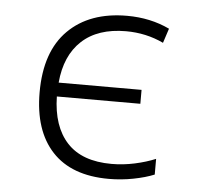

<svg xmlns="http://www.w3.org/2000/svg" viewBox="-45 -589 689 646"><g transform="rotate(5 300.0 -266.0)"><path d="M350 -41Q389 -41 428 -49.5Q467 -58 498 -71V-18Q469 -6 428 2Q387 10 345 10Q219 10 153.5 -60.5Q88 -131 88 -260Q88 -398 160.5 -470Q233 -542 359 -542Q438 -542 503 -511L487 -462Q428 -490 360 -490Q265 -490 211 -440Q157 -390 149 -298H429V-251H147Q149 -150 199.5 -95.5Q250 -41 350 -41Z"/></g></svg>

Font: Noto Sans Mono UI Light
Style: Regular
Weight: 300
Monospace: yes
Designer: Monotype Design team
Foundry: Monotype Imaging Inc.
Version: Version 1.000